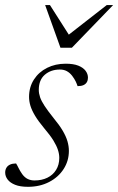

<svg xmlns="http://www.w3.org/2000/svg" viewBox="-22 -710 456 740"><path d="M40 -80Q44.5 -73 49.5 -62.5Q54.5 -52 63.5 -39Q73 -26 84.8 -20.2Q96.5 -14.5 111 -14.5Q139 -14.5 160.5 -25Q182 -35.5 194.2 -55.2Q206.5 -75 206.5 -101.5Q206.5 -116.5 201.2 -132.5Q196 -148.5 183.8 -168.5Q171.5 -188.5 148.5 -215.5Q126 -242.5 113.2 -263.8Q100.5 -285 95.2 -302.5Q90 -320 90 -336.5Q90 -374.5 108.8 -403.5Q127.5 -432.5 159.5 -448.5Q191.5 -464.5 231 -464.5Q261 -464.5 279.8 -457Q298.5 -449.5 307.8 -437.2Q317 -425 317 -410.5Q317 -401 312.8 -393.5Q308.5 -386 299.8 -382Q291 -378 277 -378Q274.5 -386 269.8 -396Q265 -406 256 -418Q247 -429.5 235.5 -435.8Q224 -442 209 -442Q174 -442 150.8 -422Q127.5 -402 127.5 -363.5Q127.5 -350 132.5 -335.2Q137.5 -320.5 150 -301.5Q162.5 -282.5 184.5 -255Q206.5 -228.5 219.5 -206.5Q232.5 -184.5 238 -165.5Q243.5 -146.5 243.5 -128.5Q243.5 -90 223.2 -58.5Q203 -27 167.2 -8.5Q131.5 10 86 10Q55.5 10 36.2 2.2Q17 -5.5 7.5 -18Q-2 -30.5 -2 -45Q-2 -55.5 2.8 -63.5Q7.5 -71.5 17 -75.8Q26.5 -80 40 -80ZM414 -690.5 255 -526H211L152 -690.5H170.5L250.5 -565H228.5L389.5 -690.5Z"/></svg>

Font: Newsreader 36pt Light
Style: Italic
Weight: 300
Italic angle: -17°
Designer: Hugues Gentile
Foundry: Production Type
Version: Version 1.003